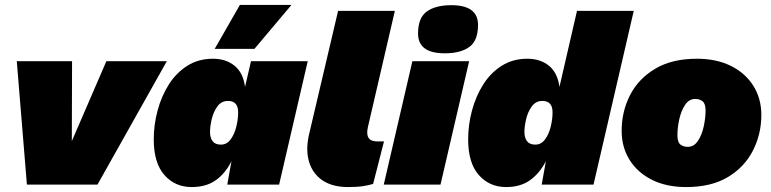

<svg xmlns="http://www.w3.org/2000/svg" viewBox="-20 -748 3124 778"><path d="M411 -500H656L375 0H89L48 -500H272L271 -176Z M757 10Q689 10 646 -39Q603 -88 603 -183Q603 -242 618.5 -300Q634 -358 664 -405.5Q694 -453 739 -481.5Q784 -510 843 -510Q895 -510 930 -482Q965 -454 973 -396L997 -500H1227L1111 0H901L918 -95Q893 -45 854 -17.5Q815 10 757 10ZM875 -162Q899 -162 914.5 -183Q930 -204 937.5 -234.5Q945 -265 945 -293Q945 -339 904 -339Q877 -339 861 -317Q845 -295 838 -265.5Q831 -236 831 -213Q831 -190 841.5 -176Q852 -162 875 -162ZM952 -728H1161L1011 -550H850Z M1391 10Q1327 10 1287 -17Q1247 -44 1232.5 -92Q1218 -140 1232 -202L1350 -704H1580L1471 -234Q1457 -175 1508 -175H1536L1492 -3Q1478 2 1452.5 6Q1427 10 1391 10Z M1881 -500 1765 0H1535L1651 -500ZM1782 -532Q1674 -532 1674 -612Q1674 -676 1709.5 -701.5Q1745 -727 1809 -727Q1917 -727 1917 -647Q1917 -583 1881.5 -557.5Q1846 -532 1782 -532Z M2031 10Q1963 10 1920 -39Q1877 -88 1877 -183Q1877 -242 1892.5 -300Q1908 -358 1938 -405.5Q1968 -453 2013 -481.5Q2058 -510 2117 -510Q2169 -510 2204 -482Q2239 -454 2247 -396L2318 -704H2548L2385 0H2175L2192 -95Q2167 -46 2128 -18Q2089 10 2031 10ZM2149 -162Q2173 -162 2188.5 -183Q2204 -204 2211.5 -234.5Q2219 -265 2219 -293Q2219 -339 2178 -339Q2151 -339 2135 -317Q2119 -295 2112 -265.5Q2105 -236 2105 -213Q2105 -190 2115.5 -176Q2126 -162 2149 -162Z M2760 10Q2681 10 2622.5 -19Q2564 -48 2531.5 -99.5Q2499 -151 2499 -218Q2499 -296 2533 -362.5Q2567 -429 2635 -469.5Q2703 -510 2804 -510Q2883 -510 2941.5 -481Q3000 -452 3032.5 -400.5Q3065 -349 3065 -282Q3065 -205 3031 -138Q2997 -71 2929.5 -30.5Q2862 10 2760 10ZM2767 -153Q2792 -153 2808 -177Q2824 -201 2831.5 -235.5Q2839 -270 2839 -300Q2839 -328 2827 -337.5Q2815 -347 2797 -347Q2772 -347 2756 -323Q2740 -299 2732.5 -265Q2725 -231 2725 -200Q2725 -172 2737 -162.5Q2749 -153 2767 -153Z"/></svg>

Font: Prodigy Sans Black
Style: Italic
Weight: 900
Italic angle: -13°
Designer: Wei Huang
Foundry: Wei Huang
Version: Version 1.003; ttfautohint (v1.8.3)